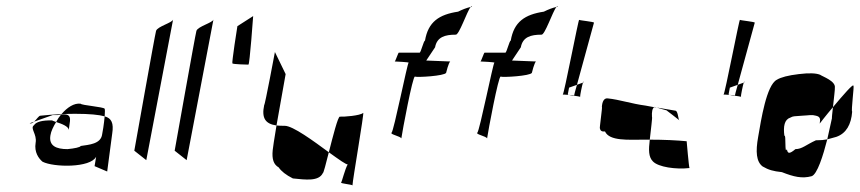

<svg xmlns="http://www.w3.org/2000/svg" viewBox="-20 -635 2728 609"><path d="M88 -238C74 -228 98 -210 93 -182C88 -152 103 -132 115 -122C150 -104 267 -102 285 -138L280 -108L320 -91L336 -212C341 -244 334 -260 312 -266C310 -243 305 -212 304 -209C300 -178 262 -176 236 -172C235 -168 216 -164 194 -162C159 -162 134 -172 140 -206C142 -219 149 -233 158 -248C150 -251 144 -253 146 -253C113 -254 94 -248 88 -238ZM74 -244C79 -242 83 -245 88 -249C84 -247 78 -246 74 -244ZM158 -248C174 -243 199 -234 198 -222C199 -229 202 -251 202 -251C204 -272 192 -273 174 -272C168 -265 162 -256 158 -248ZM88 -249C107 -256 127 -263 147 -270C155 -270 171 -269 175 -273C152 -272 126 -270 108 -268C103 -268 96 -256 88 -249ZM198 -220V-222ZM175 -273C193 -274 209 -274 221 -274C263 -274 294 -271 312 -266C313 -279 313 -288 312 -290C309 -296 238 -301 236 -306C215 -309 193 -294 175 -273Z M406 -157 444 -127 529 -573C527 -563 479 -551 475 -537C471 -523 407 -162 406 -157Z M534 -157 572 -127 657 -573C655 -563 607 -551 603 -537C599 -523 535 -162 534 -157Z M733 -552C732 -549 715 -436 717 -434C718 -431 765 -430 768 -430C772 -430 783 -584 783 -584Z M818 -302C809 -260 822 -242 857 -237L886 -400L852 -470C852 -470 820 -299 818 -302ZM1023 -152C1055 -129 1080 -111 1083 -114C1074 -98 1065 -60 1062 -56C1059 -53 1095 -50 1098 -47C1098 -61 1136 -280 1132 -277C1123 -268 1069 -264 1058 -265C1052 -266 1036 -203 1023 -152ZM1098 -46V-47ZM857 -237C850 -195 845 -162 845 -159C842 -130 848 -113 864 -104C872 -92 887 -80 909 -69C949 -65 991 -59 1004 -86C1006 -85 1014 -116 1023 -152C974 -188 909 -236 883 -236C874 -236 865 -236 857 -237Z M1232 -440C1232 -440 1280 -438 1276 -436C1272 -434 1229 -219 1222 -214C1216 -209 1250 -203 1253 -196C1256 -218 1289 -394 1296 -392C1303 -389 1390 -394 1395 -404C1395 -405 1403 -436 1408 -440L1332 -443L1360 -485C1366 -518 1392 -525 1425 -525C1436 -522 1461 -599 1473 -613C1460 -610 1447 -605 1433 -598C1373 -589 1338 -566 1328 -506C1324 -507 1315 -468 1311 -468H1245C1243 -468 1234 -440 1232 -440ZM1473 -613C1474 -613 1476 -614 1477 -614V-615C1476 -616 1474 -615 1473 -613ZM1252 -194 1253 -196Z M1504 -440C1504 -440 1552 -438 1548 -436C1544 -434 1501 -219 1494 -214C1488 -209 1522 -203 1525 -196C1528 -218 1561 -394 1568 -392C1575 -389 1662 -394 1667 -404C1667 -405 1675 -436 1680 -440L1604 -443L1632 -485C1638 -518 1664 -525 1697 -525C1708 -522 1733 -599 1745 -613C1732 -610 1719 -605 1705 -598C1645 -589 1610 -566 1600 -506C1596 -507 1587 -468 1583 -468H1517C1515 -468 1506 -440 1504 -440ZM1745 -613C1746 -613 1748 -614 1749 -614V-615C1748 -616 1746 -615 1745 -613ZM1524 -194 1525 -196Z M1765 -335C1765 -335 1775 -335 1784 -334C1782 -335 1781 -335 1781 -336L1785 -357L1810 -366C1827 -430 1864 -561 1864 -563C1865 -566 1820 -570 1817 -572C1815 -576 1769 -335 1765 -335ZM1784 -334C1792 -332 1815 -330 1820 -328C1820 -334 1826 -363 1829 -373L1810 -366C1805 -348 1801 -334 1801 -332C1800 -333 1792 -334 1784 -334ZM1829 -373 1831 -374C1831 -379 1831 -377 1829 -373ZM1820 -328C1820 -327 1821 -327 1821 -327C1821 -327 1821 -328 1820 -328Z M1889 -295C1892 -302 1880 -220 1883 -228C1884 -220 1889 -217 1899 -218C1913 -187 1973 -192 2023 -192H2041C2044 -221 2050 -265 2048 -264C2047 -280 2049 -291 2055 -295C2045 -297 2037 -298 2028 -300C1982 -306 1946 -319 1907 -323C1896 -324 1890 -313 1889 -295ZM2063 -294C2069 -292 2079 -289 2094 -285C2108 -274 2122 -264 2134 -254C2131 -260 2130 -284 2122 -284C2103 -287 2082 -291 2063 -294ZM2134 -254C2135 -253 2135 -253 2136 -253C2135 -253 2135 -254 2134 -254ZM2055 -295C2057 -295 2061 -294 2063 -294C2060 -295 2058 -295 2057 -296C2056 -296 2055 -295 2055 -295ZM2041 -192C2037 -159 2037 -137 2051 -123C2068 -105 2124 -97 2167 -102C2165 -105 2158 -187 2158 -187C2127 -190 2087 -192 2041 -192ZM2167 -102Z M2275 -335C2275 -335 2285 -335 2294 -334C2292 -335 2291 -335 2291 -336L2295 -357L2320 -366C2337 -430 2374 -561 2374 -563C2375 -566 2330 -570 2327 -572C2325 -576 2279 -335 2275 -335ZM2294 -334C2302 -332 2325 -330 2330 -328C2330 -334 2336 -363 2339 -373L2320 -366C2315 -348 2311 -334 2311 -332C2310 -333 2302 -334 2294 -334ZM2339 -373 2341 -374C2341 -379 2341 -377 2339 -373ZM2330 -328C2330 -327 2331 -327 2331 -327C2331 -327 2331 -328 2330 -328Z M2385 -202C2376 -153 2379 -122 2399 -107C2418 -96 2432 -92 2460 -89C2498 -74 2524 -68 2554 -76C2572 -81 2591 -142 2604 -193C2594 -191 2584 -190 2568 -190C2537 -176 2524 -162 2503 -162C2484 -146 2478 -147 2476 -162C2468 -142 2474 -212 2468 -204C2464 -234 2468 -256 2487 -262C2496 -267 2498 -266 2524 -268C2548 -269 2554 -272 2568 -268C2581 -265 2583 -259 2580 -243C2580 -243 2599 -268 2622 -295C2625 -322 2629 -356 2628 -356C2632 -378 2589 -392 2581 -398C2568 -403 2547 -404 2514 -400C2480 -396 2457 -390 2444 -382C2411 -365 2394 -254 2385 -202ZM2604 -193C2613 -195 2621 -198 2633 -201C2664 -212 2680 -240 2683 -281C2679 -282 2690 -364 2687 -362C2689 -374 2653 -332 2622 -295C2620 -276 2618 -260 2619 -261C2617 -252 2611 -224 2604 -193Z"/></svg>

Font: Arrow
Style: Ita
Weight: 400
Version: Version 0.23